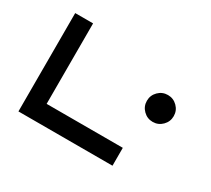

<svg xmlns="http://www.w3.org/2000/svg" viewBox="-111 -740 1021 930"><g transform="rotate(30 399.0 -275.0)"><path d="M598 0H72V-550H172V-100H598ZM735 -356Q735 -325 713 -303Q691 -281 660 -281Q629 -281 607 -303Q585 -325 585 -356Q585 -387 607 -409Q629 -431 660 -431Q691 -431 713 -409Q735 -387 735 -356Z"/></g></svg>

Font: Bruno Ace SC
Style: Regular
Weight: 400
Version: Version 1.100; ttfautohint (v1.8.4.7-5d5b);gftools[0.9.27]